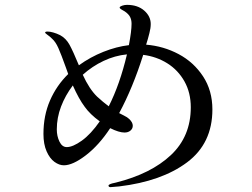

<svg xmlns="http://www.w3.org/2000/svg" viewBox="-20 -773 1040 791"><path d="M855 -322Q855 -182 750.5 -104Q646 -26 471 -5L435 -2Q431 -2 429 -4Q427 -6 427 -8Q427 -12 435 -15Q443 -18 449.5 -19Q456 -20 458 -21Q602 -57 684 -134Q766 -211 766 -331Q766 -391 740 -437.5Q714 -484 669.5 -512Q625 -540 570 -547Q527 -411 471 -307Q476 -304 490.5 -297Q505 -290 512 -283Q527 -269 527 -255Q527 -243 517.5 -235Q508 -227 493 -227Q470 -227 434 -245Q388 -175 334 -133.5Q280 -92 243 -92Q224 -92 204.5 -106Q185 -120 172 -149.5Q159 -179 159 -221Q159 -297 186 -359Q213 -421 261 -468L251 -496Q232 -549 220.5 -575Q209 -601 194 -614Q185 -623 175.5 -629.5Q166 -636 166 -639Q166 -643 176 -643Q186 -643 200 -639Q214 -635 228 -628Q252 -615 266.5 -588.5Q281 -562 305 -504Q352 -538 406 -559.5Q460 -581 511 -587Q522 -645 522 -675Q522 -691 516 -703Q510 -715 494 -726Q489 -729 481 -733.5Q473 -738 473 -742Q473 -746 483 -749.5Q493 -753 503 -753Q547 -753 574 -729.5Q601 -706 601 -674Q601 -657 595.5 -636.5Q590 -616 589 -612Q584 -594 582 -589Q654 -583 716 -550Q778 -517 816.5 -458.5Q855 -400 855 -322ZM428 -335Q474 -426 503 -549Q453 -544 406.5 -522Q360 -500 321 -465Q348 -406 380 -375Q405 -352 428 -335ZM391 -273Q351 -302 329 -333Q305 -365 280 -421Q249 -380 231.5 -334Q214 -288 214 -240Q214 -212 225 -189.5Q236 -167 255 -167Q280 -167 317 -193.5Q354 -220 391 -273Z"/></svg>

Font: Shippori Mincho Medium
Style: Regular
Weight: 500
Designer: FONTDASU
Foundry: FONTDASU / Google Inc. / but / Adobe
Version: Version 3.110; ttfautohint (v1.8.3)